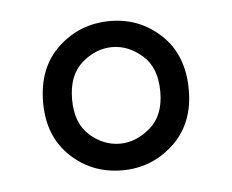

<svg xmlns="http://www.w3.org/2000/svg" viewBox="-32 -747 390 323"><g transform="rotate(-5 163.0 -586.0)"><path d="M163 -460Q112 -460 76 -494Q40 -528 40 -585Q40 -644 76.5 -678Q113 -712 164 -712Q214 -712 250 -678Q286 -644 286 -585Q286 -528 249.5 -494Q213 -460 163 -460ZM163 -505Q190 -505 214 -525.5Q238 -546 238 -586Q238 -627 214.5 -647.5Q191 -668 164 -668Q136 -668 112.5 -647.5Q89 -627 89 -586Q89 -546 112 -525.5Q135 -505 163 -505Z"/></g></svg>

Font: DM Sans ExtraLight
Style: Regular
Weight: 200
Designer: Colophon Foundry, Jonny Pinhorn
Foundry: Colophon Foundry
Version: Version 4.004; ttfautohint (v1.8.4.7-5d5b)